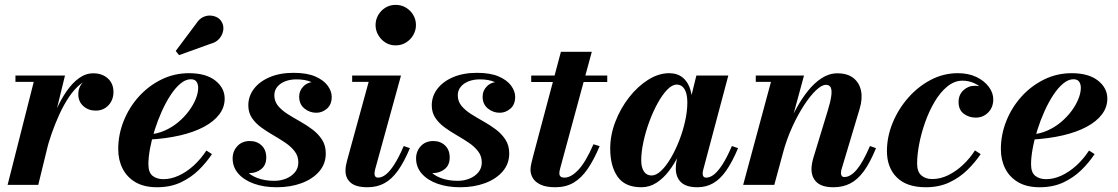

<svg xmlns="http://www.w3.org/2000/svg" viewBox="-20 -778 4704 808"><path d="M12 0 122 -433.5H45V-460H253.5L141 0ZM159 -139Q168.5 -181 183 -227Q197.5 -273 216.8 -316Q236 -359 260 -393.8Q284 -428.5 312.2 -449Q340.5 -469.5 372.5 -469.5Q410 -469.5 433.8 -448Q457.5 -426.5 457.5 -391Q457.5 -357.5 436.5 -335Q415.5 -312.5 382.5 -312.5Q352 -312.5 330.8 -331.5Q309.5 -350.5 309.5 -381Q309.5 -412.5 330.2 -432.2Q351 -452 384 -452Q416 -452 436.2 -436.5Q456.5 -421 456.5 -391L430 -391.5Q430 -416 414.5 -430Q399 -444 372 -444Q344 -444 318.8 -424Q293.5 -404 271 -370.8Q248.5 -337.5 230 -297Q211.5 -256.5 197.2 -215.5Q183 -174.5 174.5 -139Z M641 10Q586.5 10 550.2 -11.2Q514 -32.5 495.8 -68.8Q477.5 -105 477.5 -150Q477.5 -211.5 500.5 -269Q523.5 -326.5 564.5 -371.8Q605.5 -417 659.5 -443.5Q713.5 -470 775.5 -470Q846.5 -470 886 -439Q925.5 -408 925.5 -363Q925.5 -326.5 902.8 -296.5Q880 -266.5 837.8 -244Q795.5 -221.5 737 -208Q678.5 -194.5 606.5 -190.5V-212Q641 -214.5 672.5 -228.2Q704 -242 729.8 -263.5Q755.5 -285 774.5 -310.5Q793.5 -336 803.8 -361.5Q814 -387 814 -408.5Q814 -423.5 807 -434Q800 -444.5 783 -444.5Q761.5 -444.5 739.8 -426.5Q718 -408.5 698 -378Q678 -347.5 661 -309.8Q644 -272 631.2 -231.8Q618.5 -191.5 611.5 -153.8Q604.5 -116 604.5 -86.5Q604.5 -52 622.2 -38Q640 -24 667.5 -24Q699.5 -24 732.2 -39Q765 -54 795 -81.2Q825 -108.5 848.5 -144.5L872 -129.5Q848.5 -94 816 -62.2Q783.5 -30.5 740.2 -10.2Q697 10 641 10ZM733.5 -546 719.5 -563.5 807 -680.5Q818.5 -698 833.5 -705.5Q848.5 -713 863.8 -712.5Q879 -712 891.8 -705.8Q904.5 -699.5 911 -689Q922 -673 919.8 -653Q917.5 -633 904 -616.5Q890.5 -600 867 -594Z M1144.5 10Q1091 10 1049.2 -4.8Q1007.5 -19.5 983.2 -47Q959 -74.5 959 -111.5Q959 -141.5 978.8 -163Q998.5 -184.5 1031.5 -184.5Q1061.5 -184.5 1081 -165.8Q1100.5 -147 1100.5 -115.5Q1100.5 -83 1079.2 -66.2Q1058 -49.5 1030 -49.5Q1010.5 -49.5 994.8 -58Q979 -66.5 969.5 -80.8Q960 -95 960 -111.5H996.5Q996.5 -82.5 1014.8 -61.2Q1033 -40 1064 -28.5Q1095 -17 1134 -17Q1160.5 -17 1183.5 -26.2Q1206.5 -35.5 1221 -52.8Q1235.5 -70 1235.5 -94.5Q1235.5 -121 1220.2 -141Q1205 -161 1181 -177.2Q1157 -193.5 1130 -209Q1103 -224.5 1079 -242Q1055 -259.5 1040 -282Q1025 -304.5 1025 -334.5Q1025 -373 1048.5 -404Q1072 -435 1114.8 -453.2Q1157.5 -471.5 1215.5 -471.5Q1272 -471.5 1307.2 -456Q1342.5 -440.5 1359.2 -417.2Q1376 -394 1376 -370.5Q1376 -338 1356 -320.8Q1336 -303.5 1311 -303.5Q1283 -303.5 1261 -321.5Q1239 -339.5 1239 -371.5Q1239 -397 1257.5 -415.2Q1276 -433.5 1306 -433.5Q1331.5 -433.5 1353.2 -416Q1375 -398.5 1375 -370.5H1342.5Q1342.5 -388.5 1328.8 -405.5Q1315 -422.5 1289.2 -433.2Q1263.5 -444 1228 -444Q1201 -444 1180 -435.8Q1159 -427.5 1146.8 -412.5Q1134.5 -397.5 1134.5 -377Q1134.5 -351.5 1150.2 -332.5Q1166 -313.5 1190.5 -298Q1215 -282.5 1242.8 -267Q1270.5 -251.5 1295 -233Q1319.5 -214.5 1335.2 -190.2Q1351 -166 1351 -132Q1351 -89 1323.8 -57Q1296.5 -25 1249.8 -7.5Q1203 10 1144.5 10Z M1526.5 10Q1478 10 1456 -9Q1434 -28 1434 -58.5Q1434 -72 1436.2 -83Q1438.5 -94 1440.5 -102L1531.5 -433.5H1462V-460H1667.5L1558.5 -64.5Q1557.5 -60.5 1556.8 -55.8Q1556 -51 1556 -47Q1556 -40 1559.5 -35.2Q1563 -30.5 1571.5 -30.5Q1586.5 -30.5 1603 -43Q1619.5 -55.5 1638.5 -84.5Q1657.5 -113.5 1679 -163.5L1705 -154.5Q1680.5 -96 1654.5 -59.8Q1628.5 -23.5 1597.5 -6.8Q1566.5 10 1526.5 10ZM1645 -587Q1621 -587 1602 -599Q1583 -611 1571.8 -630.5Q1560.5 -650 1560.5 -672.5Q1560.5 -695.5 1571.8 -714.8Q1583 -734 1602 -745.8Q1621 -757.5 1645 -757.5Q1669 -757.5 1688.5 -745.8Q1708 -734 1719.2 -714.8Q1730.5 -695.5 1730.5 -672.5Q1730.5 -650 1719.2 -630.5Q1708 -611 1688.5 -599Q1669 -587 1645 -587Z M1916.5 10Q1863 10 1821.2 -4.8Q1779.5 -19.5 1755.2 -47Q1731 -74.5 1731 -111.5Q1731 -141.5 1750.8 -163Q1770.5 -184.5 1803.5 -184.5Q1833.5 -184.5 1853 -165.8Q1872.5 -147 1872.5 -115.5Q1872.5 -83 1851.2 -66.2Q1830 -49.5 1802 -49.5Q1782.5 -49.5 1766.8 -58Q1751 -66.5 1741.5 -80.8Q1732 -95 1732 -111.5H1768.5Q1768.5 -82.5 1786.8 -61.2Q1805 -40 1836 -28.5Q1867 -17 1906 -17Q1932.5 -17 1955.5 -26.2Q1978.5 -35.5 1993 -52.8Q2007.5 -70 2007.5 -94.5Q2007.5 -121 1992.2 -141Q1977 -161 1953 -177.2Q1929 -193.5 1902 -209Q1875 -224.5 1851 -242Q1827 -259.5 1812 -282Q1797 -304.5 1797 -334.5Q1797 -373 1820.5 -404Q1844 -435 1886.8 -453.2Q1929.5 -471.5 1987.5 -471.5Q2044 -471.5 2079.2 -456Q2114.5 -440.5 2131.2 -417.2Q2148 -394 2148 -370.5Q2148 -338 2128 -320.8Q2108 -303.5 2083 -303.5Q2055 -303.5 2033 -321.5Q2011 -339.5 2011 -371.5Q2011 -397 2029.5 -415.2Q2048 -433.5 2078 -433.5Q2103.5 -433.5 2125.2 -416Q2147 -398.5 2147 -370.5H2114.5Q2114.5 -388.5 2100.8 -405.5Q2087 -422.5 2061.2 -433.2Q2035.5 -444 2000 -444Q1973 -444 1952 -435.8Q1931 -427.5 1918.8 -412.5Q1906.5 -397.5 1906.5 -377Q1906.5 -351.5 1922.2 -332.5Q1938 -313.5 1962.5 -298Q1987 -282.5 2014.8 -267Q2042.5 -251.5 2067 -233Q2091.5 -214.5 2107.2 -190.2Q2123 -166 2123 -132Q2123 -89 2095.8 -57Q2068.5 -25 2021.8 -7.5Q1975 10 1916.5 10Z M2317 10Q2278.5 10 2255.5 -0.8Q2232.5 -11.5 2222.5 -28.2Q2212.5 -45 2212.5 -63.5Q2212.5 -75 2216.2 -91.2Q2220 -107.5 2224 -122.5L2340.5 -560H2470.5L2338.5 -73.5Q2337 -68 2335.5 -61.5Q2334 -55 2334 -48Q2334 -30.5 2356 -30.5Q2368.5 -30.5 2383 -38.2Q2397.5 -46 2413.2 -62.5Q2429 -79 2445 -106Q2461 -133 2477.5 -171L2503.5 -163Q2479.5 -105.5 2453 -67Q2426.5 -28.5 2393.8 -9.2Q2361 10 2317 10ZM2215.5 -433V-460H2535.5V-433Z M2679 10Q2610 10 2579 -34.5Q2548 -79 2548 -152.5Q2548 -210 2569.8 -266.2Q2591.5 -322.5 2627.5 -368.5Q2663.5 -414.5 2707.5 -442.2Q2751.5 -470 2796.5 -470Q2827.5 -470 2849 -454.8Q2870.5 -439.5 2881.8 -410.8Q2893 -382 2893 -342.5Q2893 -317 2886.8 -281.2Q2880.5 -245.5 2868 -205.8Q2855.5 -166 2837.2 -127.8Q2819 -89.5 2795.2 -58.5Q2771.5 -27.5 2742.5 -8.8Q2713.5 10 2679 10ZM2722 -39.5Q2741.5 -39.5 2762.5 -59.5Q2783.5 -79.5 2803 -112.8Q2822.5 -146 2838.2 -186.2Q2854 -226.5 2863.2 -268.2Q2872.5 -310 2872.5 -346Q2872.5 -370 2867.5 -386.8Q2862.5 -403.5 2852.5 -412.8Q2842.5 -422 2828 -422Q2808.5 -422 2787.8 -400.5Q2767 -379 2747.5 -343.5Q2728 -308 2712.5 -266Q2697 -224 2687.8 -181.2Q2678.5 -138.5 2678.5 -103.5Q2678.5 -73.5 2689.8 -56.5Q2701 -39.5 2722 -39.5ZM2915 10Q2868 10 2846 -11Q2824 -32 2824 -69.5Q2824 -78.5 2824.8 -85.5Q2825.5 -92.5 2826.5 -97.5L2842 -177.5L2869 -257.5L2883.5 -350L2910.5 -460H3045L2939 -62Q2937 -54 2937 -46.5Q2937 -40 2940.5 -35.2Q2944 -30.5 2952.5 -30.5Q2967.5 -30.5 2984 -43Q3000.5 -55.5 3019.5 -84.5Q3038.5 -113.5 3060 -163.5L3086 -154.5Q3061.5 -96 3036 -59.8Q3010.5 -23.5 2981 -6.8Q2951.5 10 2915 10Z M3487.5 10Q3440 10 3417.5 -10.5Q3395 -31 3395 -67Q3395 -77.5 3397.5 -91Q3400 -104.5 3403 -114L3463 -311Q3475 -349.5 3478.2 -374Q3481.5 -398.5 3476 -409.8Q3470.5 -421 3455.5 -421Q3438.5 -421 3414.5 -398.5Q3390.5 -376 3364.2 -336Q3338 -296 3314.2 -244Q3290.5 -192 3274.5 -133H3257Q3268.5 -177.5 3286.5 -224.5Q3304.5 -271.5 3327.8 -315.2Q3351 -359 3378.8 -394Q3406.5 -429 3438 -449.2Q3469.5 -469.5 3503.5 -469.5Q3546 -469.5 3571.2 -449.8Q3596.5 -430 3603.5 -396Q3610.5 -362 3597.5 -319.5L3522.5 -69Q3521 -65 3520 -59.5Q3519 -54 3519 -50Q3519 -42 3522.5 -37.5Q3526 -33 3533.5 -33Q3559 -33 3585.2 -63.8Q3611.5 -94.5 3641 -163.5L3666.5 -154.5Q3642 -94.5 3615.8 -58.2Q3589.5 -22 3558.2 -6Q3527 10 3487.5 10ZM3107.5 0 3224.5 -433.5H3160.5V-460H3363.5L3238.5 0Z M3876 10Q3795.5 10 3754 -31.5Q3712.5 -73 3712.5 -142Q3712.5 -202 3736.2 -260.2Q3760 -318.5 3801.5 -366Q3843 -413.5 3896.8 -441.8Q3950.5 -470 4011 -470Q4056 -470 4089.5 -453.8Q4123 -437.5 4141.5 -412.2Q4160 -387 4160 -360Q4160 -326 4138.5 -304.5Q4117 -283 4086 -283Q4058 -283 4036 -299.2Q4014 -315.5 4014 -349Q4014 -379 4034.2 -398Q4054.5 -417 4082 -417Q4099.5 -417 4117.2 -411Q4135 -405 4147 -392.5Q4159 -380 4159 -360H4134.5Q4134.5 -380.5 4119.5 -398.5Q4104.5 -416.5 4080.8 -427.5Q4057 -438.5 4031 -438.5Q3996.5 -438.5 3966.8 -414.2Q3937 -390 3913.5 -350.2Q3890 -310.5 3873.5 -264Q3857 -217.5 3848.2 -171.5Q3839.5 -125.5 3839.5 -89.5Q3839.5 -56 3857 -40.2Q3874.5 -24.5 3903 -24.5Q3937.5 -24.5 3970.5 -40.8Q4003.5 -57 4032.5 -84.2Q4061.5 -111.5 4083 -145L4107 -129.5Q4083.5 -94.5 4050.8 -62.5Q4018 -30.5 3974.8 -10.2Q3931.5 10 3876 10Z M4355.5 10Q4301 10 4264.8 -11.2Q4228.5 -32.5 4210.2 -68.8Q4192 -105 4192 -150Q4192 -211.5 4215 -269Q4238 -326.5 4279 -371.8Q4320 -417 4374 -443.5Q4428 -470 4490 -470Q4561 -470 4600.5 -439Q4640 -408 4640 -363Q4640 -326.5 4617.2 -296.5Q4594.5 -266.5 4552.2 -244Q4510 -221.5 4451.5 -208Q4393 -194.5 4321 -190.5V-212Q4355.5 -214.5 4387 -228.2Q4418.5 -242 4444.2 -263.5Q4470 -285 4489 -310.5Q4508 -336 4518.2 -361.5Q4528.5 -387 4528.5 -408.5Q4528.5 -423.5 4521.5 -434Q4514.5 -444.5 4497.5 -444.5Q4476 -444.5 4454.2 -426.5Q4432.5 -408.5 4412.5 -378Q4392.5 -347.5 4375.5 -309.8Q4358.5 -272 4345.8 -231.8Q4333 -191.5 4326 -153.8Q4319 -116 4319 -86.5Q4319 -52 4336.8 -38Q4354.5 -24 4382 -24Q4414 -24 4446.8 -39Q4479.5 -54 4509.5 -81.2Q4539.5 -108.5 4563 -144.5L4586.5 -129.5Q4563 -94 4530.5 -62.2Q4498 -30.5 4454.8 -10.2Q4411.5 10 4355.5 10Z"/></svg>

Font: Bodoni Moda 9pt
Style: Bold Italic
Weight: 700
Italic angle: -13°
Designer: Owen Earl
Foundry: indestructible type
Version: Version 2.004